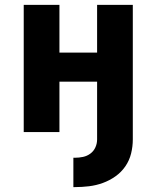

<svg xmlns="http://www.w3.org/2000/svg" viewBox="-20 -540 640 785"><path d="M280 225V105H286Q303 105 319.5 101.5Q336 98 349.5 88Q363 78 370 62.5Q377 47 377 30V-206H223V0H77V-520H223V-325H377V-520H523V30Q523 59 516 87.5Q509 116 492.5 140Q476 164 452 181Q428 198 400.5 208Q373 218 344 221.5Q315 225 286 225Z"/></svg>

Font: Iosevka SS04 Heavy Extended
Style: Regular
Weight: 900
Width: 7
Monospace: yes
Designer: Belleve Invis
Foundry: Belleve Invis
Version: Version 19.0.0; ttfautohint (v1.8.4)